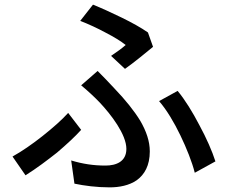

<svg xmlns="http://www.w3.org/2000/svg" viewBox="-20 -786 980 828"><path d="M436 -645C471 -627 502 -608 522 -592C509 -580 483 -561 459 -545L519 -489C555 -514 617 -565 640 -584L618 -646C588 -667 548 -689 505 -710C462 -731 418 -751 381 -766L326 -696C362 -682 401 -664 436 -645ZM570 -9C603 -33 626 -72 626 -133C626 -177 611 -220 585 -265C558 -309 521 -355 474 -404C450 -430 427 -454 401 -480L330 -418C358 -395 388 -367 410 -344C459 -292 525 -206 525 -144C525 -89 481 -72 435 -72C383 -72 337 -79 287 -94L301 6C344 15 397 22 453 22C494 22 537 14 570 -9ZM758 -202C785 -146 808 -88 820 -41L909 -90C895 -134 870 -191 840 -246C811 -302 777 -357 746 -394L666 -350C699 -312 731 -258 758 -202ZM163 -199C120 -165 74 -133 34 -111L90 -30C138 -60 184 -95 226 -128C267 -163 304 -197 330 -226L274 -299C247 -269 206 -233 163 -199Z"/></svg>

Font: GenSekiGothic2 TW M
Style: Regular
Weight: 500
Version: Version 2.100;PS 2.1;hotconv 16.6.51;makeotf.lib2.5.65220 DE